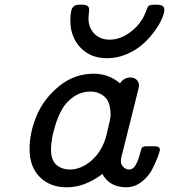

<svg xmlns="http://www.w3.org/2000/svg" viewBox="-20 -792 720 818"><path d="M106 -157.2Q106 -228 136.5 -300Q167 -372.1 231.9 -425Q296.9 -478 379.9 -478Q442.9 -478 491.2 -437Q508.3 -461.9 535.2 -461.9Q552.2 -461.9 562.3 -451.9Q572.3 -441.9 572.3 -426.8Q572.3 -421.9 564 -390.1L498 -126Q495.1 -116.2 495.1 -105Q495.1 -89.8 506.1 -79.8Q517.1 -69.8 529.8 -69.8Q547.9 -69.8 558.8 -90.3Q569.8 -110.8 575.9 -135.5Q582 -160.2 585.9 -164.1Q591.8 -168.9 606 -168.9H638.2Q661.1 -168.9 661.1 -154.8Q661.1 -147.9 652.6 -124.5Q644 -101.1 628.4 -70.6Q612.8 -40 583 -17.1Q553.2 5.9 518.1 5.9Q447.3 5.9 416 -50.8Q340.8 6.3 264.2 5.9Q193.4 5.9 149.7 -37.6Q106 -81.1 106 -157.2ZM197.3 -155.8Q197.3 -108.9 220.7 -89.4Q244.1 -69.8 277.8 -69.8Q326.7 -69.8 371.3 -109.4Q416 -148.9 433.1 -214.8Q451.2 -288.1 451.2 -299.8Q451.2 -357.9 425.5 -379.9Q399.9 -401.9 366.2 -401.9Q326.2 -401.9 294.7 -380.4Q263.2 -358.9 245.6 -328.4Q228 -297.9 216.6 -261.5Q205.1 -225.1 201.2 -199Q197.3 -172.9 197.3 -155.8ZM279.8 -704.1Q279.8 -746.1 288.8 -759Q297.9 -772 316.9 -772H331.1Q359.9 -772 359.9 -751Q359.9 -746.1 358.4 -734.1Q356.9 -722.2 356.9 -713.9Q356.9 -674.8 381.6 -648.9Q406.2 -623 447.3 -623Q493.2 -623 537.1 -656.5Q581.1 -689.9 600.1 -738.8Q602.1 -742.7 604 -748.8Q606 -754.9 606.9 -757.3Q607.9 -759.8 610.4 -763.4Q612.8 -767.1 616 -768.6Q619.1 -770 624 -771Q628.9 -772 636.2 -772H647.9Q680.2 -772 680.2 -751Q680.2 -736.8 670.2 -712.9Q660.2 -689 638.7 -659.4Q617.2 -629.9 589.1 -604.5Q561 -579.1 520.5 -561.5Q480 -543.9 436 -543.9Q366.2 -543.9 323 -589.1Q279.8 -634.3 279.8 -704.1Z"/></svg>

Font: CMU Concrete
Style: BoldItalic
Weight: 700
Italic angle: -14.04°
Version: Version 0.7.0